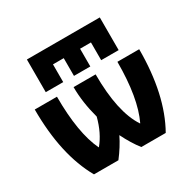

<svg xmlns="http://www.w3.org/2000/svg" viewBox="-174 -985 1169 1163"><g transform="rotate(-30 410.5 -403.0)"><path d="M45.9 -519.5H201.2Q201.2 -264.6 266.6 -127.9H268.6Q323.2 -193.4 349.6 -294.9Q317.4 -413.1 317.4 -519.5H471.7Q471.7 -254.9 555.7 -127.9H557.6Q624 -266.6 624 -519.5H776.4Q776.4 -202.1 662.1 0H491.2Q449.2 -53.7 412.1 -128.9Q380.9 -64.5 331.1 0H160.2Q45.9 -202.1 45.9 -519.5ZM156.2 -577.1V-805.7H666V-577.1H543.9V-701.2H467.8V-577.1H353.5V-701.2H278.3V-577.1Z"/></g></svg>

Font: GenEi M Gothic v2 Heavy
Style: Regular
Weight: 800
Version: Version 2.0